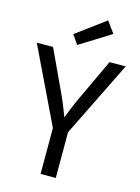

<svg xmlns="http://www.w3.org/2000/svg" viewBox="-146 -1092 856 1172"><g transform="rotate(15 282.0 -506.0)"><path d="M231 0V-290L1 -768H104L222 -515Q244 -469 261 -424.5Q278 -380 295 -336H268Q286 -382 303 -425Q320 -468 342 -514L461 -768H563L327 -289V0ZM243 -818 203 -876 387 -1012 439 -940Z"/></g></svg>

Font: Yaldevi Medium
Style: Regular
Weight: 500
Designer: Sol Matas, Rajitha Manaperi, Kosala Senevirathne
Foundry: Mooniak
Version: Version 1.100